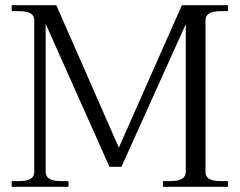

<svg xmlns="http://www.w3.org/2000/svg" viewBox="-20 -720 924 740"><path d="M25 -22H53Q83 -22 97.5 -30.5Q112 -39 112 -57V-642Q112 -660 97.5 -668.5Q83 -677 53 -677H25V-700H197L438 -151L681 -700H859V-677H831Q801 -677 786.5 -668.5Q772 -660 772 -642V-57Q772 -39 786.5 -30.5Q801 -22 831 -22H859V0H608V-22H636Q696 -22 696 -57V-627L448 -77H402L156 -628V-57Q156 -22 215 -22H244V0H25Z"/></svg>

Font: Taviraj Light
Style: Regular
Weight: 300
Designer: Katatrad Team
Foundry: CadsonDemak
Version: Version 1.001